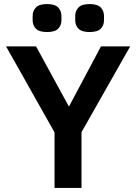

<svg xmlns="http://www.w3.org/2000/svg" viewBox="-20 -927 672 947"><path d="M249 0V-274L10 -698H158L319 -403H321L478 -698H622L382 -275V0ZM212 -769Q173 -769 157 -785.5Q141 -802 141 -827V-848Q141 -873 157 -890Q173 -907 212 -907Q251 -907 267 -890Q283 -873 283 -848V-827Q283 -802 267 -785.5Q251 -769 212 -769ZM422 -769Q383 -769 367 -785.5Q351 -802 351 -827V-848Q351 -873 367 -890Q383 -907 422 -907Q461 -907 477 -890Q493 -873 493 -848V-827Q493 -802 477 -785.5Q461 -769 422 -769Z"/></svg>

Font: IBM Plex Arabic SemiBold
Style: Regular
Weight: 600
Designer: Mike Abbink, Paul van der Laan, Pieter van Rosmalen, Wael Morcos, Khajak Apelian
Foundry: Bold Monday
Version: Version 1.0